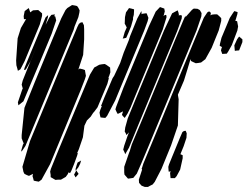

<svg xmlns="http://www.w3.org/2000/svg" viewBox="-20 -723 1001 762"><path d="M272 -604 118 -233 81 -144 69 -126 64 -121 65 -128 71 -149 74 -154 71 -161 66 -174V-187L77 -295L118 -397L191 -574L223 -650L240 -683L247 -691L266 -703L278 -701L286 -699L291 -692L296 -682L295 -673L291 -655L276 -618ZM626 -606 515 -338 498 -296 486 -272 475 -255 469 -261 464 -267 468 -280V-281L452 -273L447 -271L443 -278L438 -289L441 -299L470 -375L571 -619L598 -677L615 -695L632 -689L634 -678L629 -659L635 -664L640 -663L641 -655ZM138 -626 78 -481 61 -448 51 -442 49 -450 45 -464 44 -483 50 -571 63 -612 84 -648 83 -647H75L74 -659L78 -679L94 -691L96 -686L100 -674L111 -682L127 -683H132L140 -676L147 -670V-660ZM489 -591 481 -573 473 -571 467 -570 469 -575 475 -596 483 -614 479 -622 475 -629 476 -655 480 -674 488 -685 492 -691 501 -689 512 -686V-680L511 -664L508 -653V-654V-646L500 -618ZM760 -602 570 -144 541 -75 523 -34 509 -17 496 -15 488 -14 481 -22 474 -30 473 -39V-61L492 -116L496 -126V-127L503 -150L542 -243L675 -565L707 -641L716 -661V-655L717 -656L742 -684L749 -689L764 -688L773 -683L780 -671L779 -658ZM683 -599 528 -225 492 -137 481 -118 477 -111 474 -119 469 -129 473 -145 486 -183 492 -198 482 -187 479 -194 475 -201 477 -217 487 -253 509 -307 631 -602 663 -670 685 -682 688 -674 690 -665 689 -662 697 -663 702 -661 701 -649ZM552 -601 437 -324 405 -263 398 -255 387 -256 379 -257 377 -265 375 -276 378 -287 384 -302 381 -303 384 -310 393 -333 427 -413 433 -422 457 -473 471 -514 491 -563 496 -579 525 -650 541 -679 542 -671 541 -666 543 -668 557 -670H562L564 -665L569 -652L566 -639ZM900 -544 886 -519 880 -510 862 -509 857 -523 859 -531 861 -536 858 -538 852 -541 853 -549 859 -573 892 -652 905 -672 910 -679 923 -675 922 -667 914 -640 921 -639 922 -634 925 -618 922 -602ZM689 -329 686 -225 659 -146 621 -53 594 -1 586 9 576 14 567 19H555L542 14L532 3L531 -10L544 -50L542 -53L544 -58L549 -74L596 -187L751 -562L789 -653L803 -674L810 -678L817 -672L816 -666L815 -662L821 -665L831 -666H842L850 -659L858 -651V-640L848 -602L820 -533L795 -488L778 -475L766 -473L757 -472L746 -477L738 -481L736 -489V-488L723 -445L710 -403L686 -347ZM185 -589 138 -476 106 -400 73 -321 53 -305 51 -317 68 -367 71 -374 70 -373 66 -387 70 -403 86 -443 160 -623 176 -654 184 -664 198 -666 195 -658 194 -656 198 -660 200 -655 203 -642ZM161 -625 101 -480 83 -448 82 -447 80 -444 81 -447 75 -445 78 -455 93 -492 141 -607 161 -654 171 -663 170 -654ZM300 -365 179 -72 145 -10 134 -2 123 -4 114 -6 112 -14 109 -24 111 -33 103 -29 95 -25 87 -28 77 -33 73 -41 69 -61 99 -163 251 -530 287 -616 293 -628 299 -633 307 -635 313 -623 314 -607V-567L310 -505L291 -447L296 -451L309 -448L317 -445L318 -439L321 -422L317 -409ZM929 -523 917 -522 912 -521 911 -532 910 -543 921 -567 929 -578 942 -567V-556ZM274 -72 263 -45 258 -36 252 -39 249 -32 241 -21 222 -10H211L200 -9L188 -16L181 -20V-29L179 -42L182 -53L212 -127L292 -319L337 -427L354 -455L374 -466L385 -468L396 -469L403 -465L417 -455L418 -436L413 -421L410 -415L412 -414L411 -409L406 -390L367 -297L352 -277H351L340 -260L325 -245L315 -224L309 -178L293 -131L286 -115L289 -116L286 -105ZM695 -50 681 -24 674 -16H666H657L656 -25L655 -36L657 -44L650 -41L649 -46L648 -61L651 -71L662 -98L694 -176L704 -199L710 -203L717 -204L721 -194L720 -176L709 -143L696 -111L705 -107V-95ZM291 -59 280 -45V-53L285 -70L288 -78L302 -86L298 -73ZM274 -30 283 -47 287 -40 292 -33 280 -19Z"/></svg>

Font: Rubik Marker Hatch
Style: Regular
Weight: 400
Designer: Hubert and Fischer, NaN
Foundry: Hubert & Fischer, NaN
Version: Version 2.200